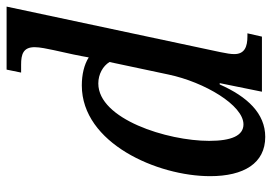

<svg xmlns="http://www.w3.org/2000/svg" viewBox="-167 -445 824 582"><g transform="rotate(90 245.0 -154.0)"><path d="M-26 238H165L174 194H150C119 194 97 188 97 153C97 137 102 114 106 95L119 36C122 21 126 2 128 -11C150 3 180 10 213 10C388 10 488 -219 488 -379C488 -481 449 -546 369 -546C298 -546 247 -492 210 -408H206L232 -536H65L55 -492H64C95 -492 118 -484 118 -452C118 -442 116 -429 112 -410ZM207 -40C179 -40 154 -54 142 -74L180 -253C203 -362 273 -480 331 -480C365 -480 381 -444 381 -376C381 -249 315 -40 207 -40Z"/></g></svg>

Font: Noto Serif Condensed Medium
Style: Italic
Weight: 500
Width: 3
Italic angle: -12°
Designer: Monotype Design Team
Foundry: Monotype Imaging Inc.
Version: Version 2.013